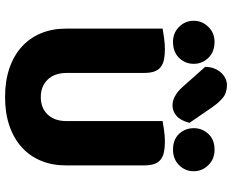

<svg xmlns="http://www.w3.org/2000/svg" viewBox="-99 -801 916 758"><g transform="rotate(90 359.0 -422.0)"><path d="M244 -774Q244 -794 250.5 -810Q257 -826 267 -837Q277 -848 290 -854Q303 -860 315 -860Q347 -860 366.5 -843.5Q386 -827 404 -801L465 -712Q456 -677 437.5 -661Q419 -645 396 -645Q377 -645 358.5 -655.5Q340 -666 324 -684ZM62 -729Q62 -762 86 -786.5Q110 -811 145 -811Q185 -811 208.5 -786.5Q232 -762 232 -729Q232 -695 208.5 -671Q185 -647 145 -647Q110 -647 86 -671Q62 -695 62 -729ZM486 -729Q486 -762 508.5 -786.5Q531 -811 571 -811Q608 -811 632 -786.5Q656 -762 656 -729Q656 -695 632 -671Q608 -647 571 -647Q531 -647 508.5 -671Q486 -695 486 -729ZM633 -224Q633 -170 614.5 -125.5Q596 -81 561 -49.5Q526 -18 476 -1Q426 16 363 16Q300 16 250 -1Q200 -18 165 -49.5Q130 -81 111.5 -125.5Q93 -170 93 -224V-606Q104 -608 128 -611.5Q152 -615 174 -615Q197 -615 214.5 -611.5Q232 -608 244 -599Q256 -590 262 -574Q268 -558 268 -532V-227Q268 -179 294.5 -152Q321 -125 363 -125Q406 -125 432 -152Q458 -179 458 -227V-606Q469 -608 493 -611.5Q517 -615 539 -615Q562 -615 579.5 -611.5Q597 -608 609 -599Q621 -590 627 -574Q633 -558 633 -532Z"/></g></svg>

Font: Baloo Da
Style: Regular
Weight: 400
Designer: Noopur Datye and Ek Type
Foundry: Ek Type
Version: Version 1.443;PS 1.000;hotconv 16.6.51;makeotf.lib2.5.65220;